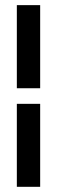

<svg xmlns="http://www.w3.org/2000/svg" viewBox="-20 -720 224 740"><path d="M134.8 -700.2V-379.9H44.9V-700.2ZM134.8 -319.8V0H44.9V-319.8Z"/></svg>

Font: Pfennig
Style: Bold
Weight: 700
Version: Version 20120410 ; ttfautohint (v0.8)